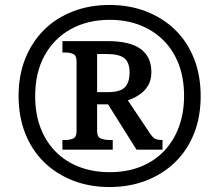

<svg xmlns="http://www.w3.org/2000/svg" viewBox="-20 -745 885 775"><path d="M422 10Q342 10 275 -16Q208 -42 158.5 -90Q109 -138 82 -206Q55 -274 55 -358Q55 -441 82 -508.5Q109 -576 158 -624.5Q207 -673 274.5 -699Q342 -725 422 -725Q502 -725 569.5 -699Q637 -673 686.5 -625Q736 -577 763 -509Q790 -441 790 -357Q790 -273 763 -205.5Q736 -138 686.5 -90Q637 -42 569.5 -16Q502 10 422 10ZM423 -50Q491 -50 546 -71.5Q601 -93 640.5 -133.5Q680 -174 701.5 -231Q723 -288 723 -358Q723 -429 701.5 -485.5Q680 -542 640 -582Q600 -622 545 -643.5Q490 -665 423 -665Q334 -665 266 -627.5Q198 -590 160 -521Q122 -452 122 -357Q122 -285 144 -228Q166 -171 206.5 -131Q247 -91 302 -70.5Q357 -50 423 -50ZM232 -141V-180H245Q262 -180 275.5 -186Q289 -192 289 -215V-498Q289 -521 275.5 -527Q262 -533 245 -533H232V-579H415Q504 -579 547.5 -547.5Q591 -516 591 -454Q591 -421 577 -398.5Q563 -376 541.5 -362Q520 -348 496 -340L585 -207Q596 -191 605 -185.5Q614 -180 636 -180V-141H531L416 -324H372V-215Q372 -192 387 -186Q402 -180 421 -180H435V-141ZM414 -373Q465 -373 484 -392.5Q503 -412 503 -453Q503 -493 482 -510Q461 -527 411 -527H372V-373Z"/></svg>

Font: Noto Serif Khmer Black
Style: Regular
Weight: 900
Version: Version 2.003